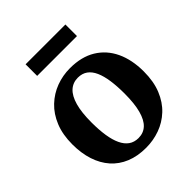

<svg xmlns="http://www.w3.org/2000/svg" viewBox="-211 -875 1012 1012"><g transform="rotate(-45 295.0 -369.5)"><path d="M26 -276.7Q26 -349.9 48.5 -404.8Q70.9 -459.8 109.8 -496.5Q148.6 -533.2 197.9 -551.6Q247.3 -570 301.5 -570Q386.3 -570 444.8 -534.5Q503.4 -498.9 533.9 -434.4Q564.4 -369.9 564.4 -282.3Q564.4 -207.8 541.9 -152.6Q519.4 -97.4 480.6 -61.1Q441.8 -24.7 392.3 -6.9Q342.7 11 288.6 11Q225.2 11 176.3 -9.2Q127.4 -29.3 94 -67.1Q60.6 -104.9 43.3 -158Q26 -211.1 26 -276.7ZM296.8 -53.7Q333.9 -53.7 359.1 -77.1Q384.2 -100.6 397.3 -149Q410.4 -197.4 410.4 -272Q410.4 -326.6 404.2 -369.8Q398 -413 384.5 -443.3Q371 -473.6 349 -489.5Q327 -505.3 295.3 -505.3Q258.4 -505.3 232.5 -481.9Q206.5 -458.4 192.9 -410.2Q179.2 -362.1 179.2 -287Q179.2 -231.9 185.9 -188.7Q192.5 -145.5 206.7 -115.4Q220.8 -85.3 243 -69.5Q265.3 -53.7 296.8 -53.7ZM447.1 -749.7V-663.4H150.3V-749.7Z"/></g></svg>

Font: Merriweather 7pt Light
Style: Regular
Weight: 300
Designer: Eben Sorkin
Foundry: Eben Sorkin
Version: Version 2.200;gftools[0.9.31]